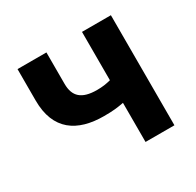

<svg xmlns="http://www.w3.org/2000/svg" viewBox="-126 -703 865 846"><g transform="rotate(-30 306.0 -280.0)"><path d="M386 0H533V-560H386V-314C363 -308 343 -305 316 -305C238 -305 205 -336 205 -400V-560H58V-400C58 -249 150 -190 285 -190C333 -190 354 -193 386 -199Z"/></g></svg>

Font: Noto Sans JP
Style: Bold
Weight: 700
Designer: Ryoko NISHIZUKA  (kana, bopomofo & ideographs); Paul D. Hunt (Latin, Greek & Cyrillic); Sandoll Communications , Soo-you
Foundry: Adobe
Version: Version 2.002;hotconv 1.0.116;makeotfexe 2.5.65601